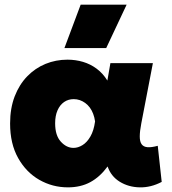

<svg xmlns="http://www.w3.org/2000/svg" viewBox="-20 -792 740 827"><path d="M272.5 15Q206 15 149.2 -17.5Q92.5 -50 58 -111.5Q23.5 -173 23.5 -260Q23.5 -325.5 43.2 -376.8Q63 -428 97.2 -463.2Q131.5 -498.5 176 -516.8Q220.5 -535 270.5 -535Q305.5 -535 337.5 -525.5Q369.5 -516 396.2 -496.2Q423 -476.5 442.5 -445L455.5 -520H638.5L588.5 -260Q582 -226.5 582 -204.2Q582 -182 590 -170.8Q598 -159.5 615 -158Q632 -156.5 659.5 -164L676.5 -8.5Q630 16 581.8 15Q533.5 14 495.8 -9.2Q458 -32.5 443.5 -75Q410.5 -30 369 -7.5Q327.5 15 272.5 15ZM296.5 -155Q316 -155 335.2 -166.8Q354.5 -178.5 369.2 -203.8Q384 -229 389.5 -269Q387 -287 381.2 -302Q375.5 -317 366.8 -328.8Q358 -340.5 347 -348.5Q336 -356.5 323.5 -360.8Q311 -365 297.5 -365Q274 -365 256 -352.5Q238 -340 227.8 -316.8Q217.5 -293.5 217.5 -261Q217.5 -208.5 242 -181.8Q266.5 -155 296.5 -155ZM257.5 -585 327.5 -772H525.5L437.5 -585Z"/></svg>

Font: Geologica Black
Style: Regular
Weight: 900
Designer: Sindre Bremnes, Frode Helland
Foundry: Monokrom Skriftforlag AS
Version: Version 1.010;gftools[0.9.28]